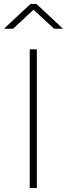

<svg xmlns="http://www.w3.org/2000/svg" viewBox="-55 -949 338 969"><path d="M95 0V-700H131V0ZM-35 -804 99 -929H129L263 -804H218L114 -900L11 -804Z"/></svg>

Font: TitilliumMaps29L
Style: 1 wt
Weight: 100
Designer: Campivisivi
Foundry: Accademia di Belle Arti di Urbino and students of MA course of Visual design
Version: Version 001.001